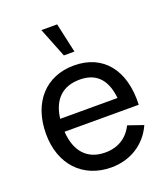

<svg xmlns="http://www.w3.org/2000/svg" viewBox="-145 -890 880 1007"><g transform="rotate(-20 295.0 -387.0)"><path d="M328 -622.5H269L203.5 -787.5H291.5ZM549.5 -245C557.5 -437 462.5 -555 300 -555C143 -555 40 -443.5 40 -266.5C40 -97.5 144.5 15 304 15C408.5 15 498 -39.5 540.5 -135L455 -164.5C425 -103 371 -69.5 300 -69.5C200.5 -69.5 142.5 -133 135.5 -245ZM303 -475C394.5 -475 446 -422.5 457 -316.5H137C149.5 -419 206 -475 303 -475Z"/></g></svg>

Font: Hauora Medium
Style: Regular
Weight: 500
Designer: Wayne Shih
Foundry: WCYS
Version: Version 1.001;hotconv 1.0.109;makeotfexe 2.5.65596